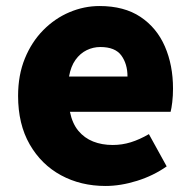

<svg xmlns="http://www.w3.org/2000/svg" viewBox="-20 -603 636 637"><path d="M330 14Q248 14 182.5 -21.5Q117 -57 78.5 -124Q40 -191 40 -285Q40 -354 62.5 -409Q85 -464 123.5 -503Q162 -542 210.5 -562.5Q259 -583 310 -583Q392 -583 446 -547Q500 -511 527 -449Q554 -387 554 -309Q554 -285 551.5 -264Q549 -243 546 -232H212Q220 -193 240 -169Q260 -145 289 -133.5Q318 -122 354 -122Q385 -122 414 -131Q443 -140 474 -158L533 -51Q489 -20 434.5 -3Q380 14 330 14ZM209 -349H403Q403 -391 382.5 -419Q362 -447 313 -447Q289 -447 267.5 -436.5Q246 -426 230.5 -404.5Q215 -383 209 -349Z"/></svg>

Font: Noto Sans JP Thin Black
Style: Regular
Weight: 900
Version: Version 2.004-H2;hotconv 1.0.118;makeotfexe 2.5.65603